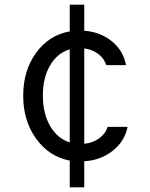

<svg xmlns="http://www.w3.org/2000/svg" viewBox="-20 -680 640 820"><path d="M277.8 120.1V5.9Q189.5 -11.2 134.3 -87.6Q79.1 -164.1 79.1 -271Q79.1 -378.9 134.3 -454.6Q189.5 -530.3 277.8 -545.9V-660.2H339.8V-548.8Q409.2 -543.5 458.3 -503.2Q507.3 -462.9 518.1 -401.9H434.1Q424.3 -431.2 399.2 -450Q374 -468.8 339.8 -473.1V-65.9Q376.5 -69.8 403.3 -89.1Q430.2 -108.4 439.9 -138.2H524.9Q512.7 -76.7 461.4 -36.1Q410.2 4.4 339.8 8.8V120.1ZM163.1 -272Q163.1 -195.3 194.1 -141.8Q225.1 -88.4 277.8 -71.8V-469.2Q225.1 -453.6 194.1 -400.9Q163.1 -348.1 163.1 -272Z"/></svg>

Font: CommitMono
Style: Regular
Weight: 400
Monospace: yes
Designer: Eigil Nikolajsen
Foundry: Eigil Nikolajsen
Version: Version 1.143